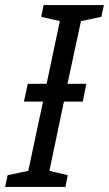

<svg xmlns="http://www.w3.org/2000/svg" viewBox="-62 -734 428 754"><path d="M-42 0H195L204 -46L132 -63L189 -335H263L277 -405H203L256 -651L336 -668L346 -714H109L100 -668L173 -651L121 -405H47L32 -335H107L49 -63L-32 -46Z"/></svg>

Font: Noto Sans Condensed
Style: Italic
Weight: 400
Width: 3
Italic angle: -12°
Designer: Monotype Design Team
Foundry: Monotype Imaging Inc.
Version: Version 2.013